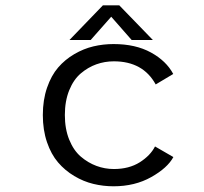

<svg xmlns="http://www.w3.org/2000/svg" viewBox="-20 -674 750 706"><path d="M542 -527H464L389 -612.5L313.5 -527H235.5L358.5 -654.5H418.5ZM617.5 -96.5Q596 -56.5 536 -22.8Q476 11 397.5 11Q359.5 11 323.2 2.2Q287 -6.5 253 -26.8Q219 -47 193.5 -76.8Q168 -106.5 152.8 -151.2Q137.5 -196 137.5 -251Q137.5 -306.5 153 -351.5Q168.5 -396.5 193.8 -425.8Q219 -455 253.2 -475Q287.5 -495 323.5 -503.5Q359.5 -512 397.5 -512Q478.5 -512 535 -481Q591.5 -450 617 -402L552.5 -363.5Q506 -448.5 398.5 -448.5Q365 -448.5 334.2 -437.5Q303.5 -426.5 277 -404Q250.5 -381.5 234.5 -342Q218.5 -302.5 218.5 -251Q218.5 -200 234.5 -160.5Q250.5 -121 277 -98.2Q303.5 -75.5 334.5 -64Q365.5 -52.5 398.5 -52.5Q454.5 -52.5 493.8 -77.2Q533 -102 550 -135.5Z"/></svg>

Font: League Mono Light
Style: Regular
Weight: 300
Width: 6
Designer: Tyler Finck
Foundry: The League of Moveable Type / Tyler Finck
Version: Version 2.210